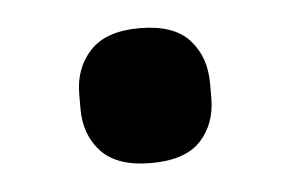

<svg xmlns="http://www.w3.org/2000/svg" viewBox="-28 -188 356 234"><g transform="rotate(-5 149.5 -71.5)"><path d="M149 11Q108 11 88.5 -9.5Q69 -30 69 -62V-80Q69 -112 88.5 -133Q108 -154 149 -154Q191 -154 210 -133Q229 -112 229 -80V-62Q229 -30 210 -9.5Q191 11 149 11Z"/></g></svg>

Font: IBM Plex Sans Thai SemiBold
Style: Regular
Weight: 600
Designer: Mike Abbink, Paul van der Laan, Pieter van Rosmalen, Ben Mitchell, Mark Frömberg
Foundry: Bold Monday
Version: Version 1.1